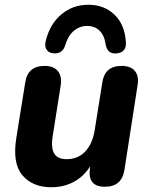

<svg xmlns="http://www.w3.org/2000/svg" viewBox="-20 -776 630 807"><path d="M195 11Q117 11 74 -39.5Q31 -90 49 -199L86 -429Q96 -499 168 -499Q205 -499 223 -477.5Q241 -456 235 -416L201 -201Q194 -154 208 -130.5Q222 -107 260 -107Q308 -107 338.5 -139.5Q369 -172 378 -229L410 -429Q420 -499 491 -499Q530 -499 547.5 -477Q565 -455 558 -416L503 -62Q492 9 421 9Q347 9 358 -69L359 -77Q331 -33 289 -11Q247 11 195 11ZM205 -552Q185 -553 175.5 -568Q166 -583 173 -607Q191 -677 239 -716.5Q287 -756 351 -756Q418 -756 461 -714.5Q504 -673 509 -601Q513 -557 473 -552Q432 -546 424 -589Q419 -627 398.5 -647Q378 -667 346 -667Q315 -667 290.5 -646.5Q266 -626 255 -588Q243 -548 205 -552Z"/></svg>

Font: Nunito ExtraBold
Style: Italic
Weight: 800
Italic angle: -9°
Designer: Vernon Adams
Foundry: Vernon Adams
Version: Version 3.601; ttfautohint (v1.8.2.53-6de2)